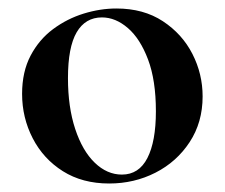

<svg xmlns="http://www.w3.org/2000/svg" viewBox="-20 -419 529 452"><path d="M237 13Q174 13 128 -16Q82 -45 57 -93.5Q32 -142 32 -198Q32 -250 52 -288Q72 -326 105 -350.5Q138 -375 177 -387Q216 -399 254 -399Q318 -399 363.5 -369Q409 -339 433 -292Q457 -245 457 -192Q457 -131 426.5 -84.5Q396 -38 346 -12.5Q296 13 237 13ZM267 -8Q307 -8 327 -47Q347 -86 347 -157Q347 -230 328.5 -279Q310 -328 281 -353Q252 -378 220 -378Q181 -378 160.5 -343Q140 -308 140 -235Q140 -167 157 -115.5Q174 -64 203 -36Q232 -8 267 -8Z"/></svg>

Font: Cormorant
Style: Bold
Weight: 700
Designer: Christian Thalmann (Catharsis Fonts)
Foundry: Catharsis Fonts
Version: Version 4.000